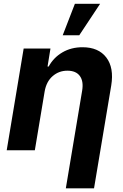

<svg xmlns="http://www.w3.org/2000/svg" viewBox="-20 -806 662 1030"><path d="M219.5 -315.3 166.9 0H16L106.9 -545.5H250.7L235.1 -449.2H241.1Q267.4 -497.2 314.6 -524.9Q361.9 -552.6 422.6 -552.6Q508.2 -552.6 550.2 -497.7Q592.3 -442.8 576.7 -347.3L484.4 204.5H333.1L420.8 -320.3Q429 -370.4 408.2 -398.6Q387.4 -426.8 341.6 -426.8Q295.8 -426.8 262.3 -397.5Q228.7 -368.3 219.5 -315.3ZM316.4 -616.8 381.7 -785.5H517L405.2 -616.8Z"/></svg>

Font: Inter UI
Style: Bold Italic
Weight: 700
Italic angle: 9.39999°
Designer: Rasmus Andersson
Foundry: rsms
Version: 3.2;8d6f07862